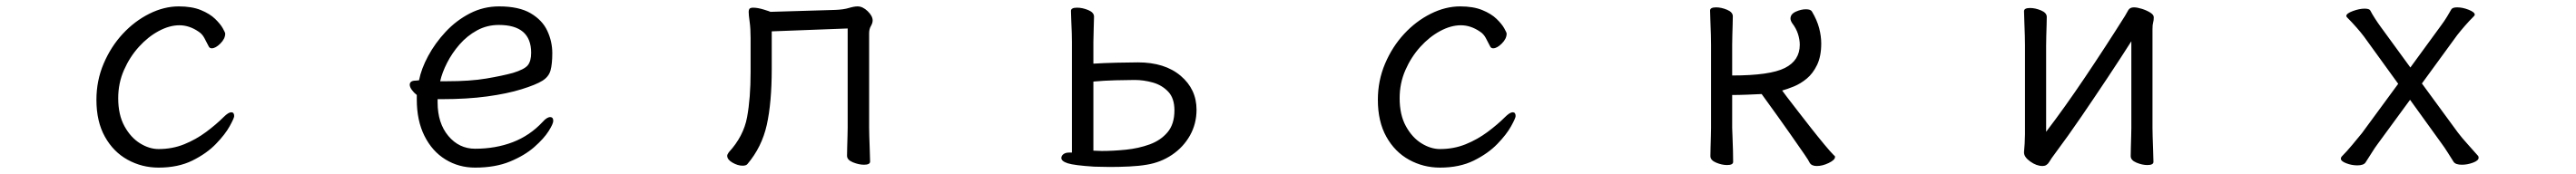

<svg xmlns="http://www.w3.org/2000/svg" viewBox="-20 -506 8040 544"><path d="M711 -143Q711 -137 697 -111.5Q683 -86 654 -56Q625 -26 580.5 -4Q536 18 475 18Q423 18 378.5 -6.5Q334 -31 307.5 -78.5Q281 -126 281 -194Q281 -254 303.5 -307Q326 -360 363 -400Q400 -440 446 -463Q492 -486 538 -486Q579 -486 607 -474.5Q635 -463 651.5 -447Q668 -431 675.5 -417.5Q683 -404 683 -401Q683 -385 668 -370Q653 -355 641 -355Q635 -355 632 -360Q625 -374 618 -387Q611 -400 600 -407Q571 -427 540 -427Q509 -427 475.5 -409Q442 -391 413.5 -359.5Q385 -328 367 -287Q349 -246 349 -199Q349 -147 368.5 -111.5Q388 -76 417 -58Q446 -40 475 -40Q518 -40 555 -55Q592 -70 623.5 -93.5Q655 -117 678 -140Q693 -155 702 -155Q711 -155 711 -143Z M1346 -196V-186Q1346 -121 1379.5 -81Q1413 -41 1463 -41Q1527 -41 1580.5 -61.5Q1634 -82 1674 -125Q1681 -133 1687 -136.5Q1693 -140 1697 -140Q1707 -140 1707 -128Q1707 -119 1692.5 -96Q1678 -73 1648 -46.5Q1618 -20 1572 -1Q1526 18 1463 18Q1412 18 1370.5 -7.5Q1329 -33 1305 -81Q1281 -129 1281 -195V-209Q1272 -216 1265.5 -225Q1259 -234 1259 -241Q1259 -254 1278 -254Q1279 -254 1283 -254.5Q1287 -255 1288 -255Q1295 -291 1316.5 -331Q1338 -371 1371 -406.5Q1404 -442 1446.5 -464Q1489 -486 1538 -486Q1600 -486 1636.5 -464.5Q1673 -443 1688.5 -409.5Q1704 -376 1704 -340Q1704 -306 1698.5 -286Q1693 -266 1673 -253.5Q1653 -241 1608 -227Q1563 -213 1500.5 -204.5Q1438 -196 1359 -196ZM1374 -252Q1448 -252 1498 -260.5Q1548 -269 1581 -278Q1617 -289 1627.5 -302Q1638 -315 1638 -341Q1638 -428 1537 -428Q1500 -428 1469 -411Q1438 -394 1414.5 -367Q1391 -340 1375.5 -309.5Q1360 -279 1354 -252Z M2626 -417 2389 -408V-291Q2389 -185 2373.5 -115.5Q2358 -46 2313 7Q2309 12 2298 12Q2283 12 2266.5 2.5Q2250 -7 2250 -19Q2250 -23 2255 -30Q2301 -80 2312 -139.5Q2323 -199 2323 -281V-387Q2323 -417 2320 -438Q2317 -459 2317 -469Q2317 -474 2319 -478Q2322 -482 2331 -482Q2345 -482 2364.5 -476Q2384 -470 2385 -469L2587 -475Q2613 -476 2629.5 -481Q2646 -486 2657 -486Q2673 -486 2688.5 -471Q2704 -456 2704 -442Q2704 -434 2698.5 -424.5Q2693 -415 2693 -402V-107Q2693 -101 2693.5 -80Q2694 -59 2695 -36Q2696 -13 2696 -1Q2696 9 2677 9Q2661 9 2642.5 1.5Q2624 -6 2624 -19Q2624 -27 2624.5 -45Q2625 -63 2625.5 -81Q2626 -99 2626 -107Z M3326 -375Q3326 -385 3325.5 -403.5Q3325 -422 3324 -441.5Q3323 -461 3323 -472Q3323 -482 3342 -482Q3359 -482 3377 -474.5Q3395 -467 3395 -454Q3395 -442 3394 -417.5Q3393 -393 3393 -375V-307Q3425 -309 3466 -310Q3507 -311 3532 -311Q3616 -311 3665.5 -269Q3715 -227 3715 -163Q3715 -119 3694.5 -82.5Q3674 -46 3638.5 -22Q3603 2 3559 9Q3536 13 3505 14.5Q3474 16 3445 16Q3430 16 3417.5 15.5Q3405 15 3395 15Q3333 11 3313 4.5Q3293 -2 3293 -12Q3293 -19 3299.5 -24Q3306 -29 3317 -29H3326ZM3393 -35Q3399 -35 3405.5 -34.5Q3412 -34 3419 -34Q3455 -34 3494.5 -38Q3534 -42 3568.5 -54.5Q3603 -67 3624.5 -92.5Q3646 -118 3646 -161Q3646 -199 3626.5 -219.5Q3607 -240 3578.5 -248Q3550 -256 3522 -256Q3498 -256 3461.5 -255Q3425 -254 3393 -251Z M4711 -143Q4711 -137 4697 -111.5Q4683 -86 4654 -56Q4625 -26 4580.5 -4Q4536 18 4475 18Q4423 18 4378.5 -6.5Q4334 -31 4307.5 -78.5Q4281 -126 4281 -194Q4281 -254 4303.5 -307Q4326 -360 4363 -400Q4400 -440 4446 -463Q4492 -486 4538 -486Q4579 -486 4607 -474.5Q4635 -463 4651.5 -447Q4668 -431 4675.5 -417.5Q4683 -404 4683 -401Q4683 -385 4668 -370Q4653 -355 4641 -355Q4635 -355 4632 -360Q4625 -374 4618 -387Q4611 -400 4600 -407Q4571 -427 4540 -427Q4509 -427 4475.5 -409Q4442 -391 4413.5 -359.5Q4385 -328 4367 -287Q4349 -246 4349 -199Q4349 -147 4368.5 -111.5Q4388 -76 4417 -58Q4446 -40 4475 -40Q4518 -40 4555 -55Q4592 -70 4623.5 -93.5Q4655 -117 4678 -140Q4693 -155 4702 -155Q4711 -155 4711 -143Z M5321 -366Q5321 -376 5320.5 -397Q5320 -418 5319 -440Q5318 -462 5318 -473Q5318 -483 5337 -483Q5353 -483 5371 -475.5Q5389 -468 5389 -455Q5389 -447 5388.5 -430.5Q5388 -414 5387.5 -396Q5387 -378 5387 -366V-270Q5505 -270 5551.5 -293.5Q5598 -317 5598 -366Q5598 -382 5592.5 -399.5Q5587 -417 5574 -434Q5569 -442 5569 -448Q5569 -462 5585.5 -469.5Q5602 -477 5617 -477Q5632 -477 5636 -470Q5652 -443 5658.5 -418Q5665 -393 5665 -370Q5665 -330 5652 -303Q5639 -276 5619.5 -260Q5600 -244 5579 -235.5Q5558 -227 5543 -223Q5544 -221 5557.5 -203.5Q5571 -186 5591 -160Q5611 -134 5633 -106Q5655 -78 5674.5 -54.5Q5694 -31 5705 -20Q5708 -19 5708 -15Q5708 -6 5688.5 3.5Q5669 13 5651 13Q5635 13 5629 3Q5626 -4 5612.5 -23.5Q5599 -43 5568 -87.5Q5537 -132 5479 -212Q5460 -211 5433.5 -210Q5407 -209 5387 -209V-106Q5387 -100 5388 -79Q5389 -58 5389.5 -35Q5390 -12 5390 0Q5390 10 5371 10Q5355 10 5337 2.5Q5319 -5 5319 -18Q5319 -26 5319.5 -44.5Q5320 -63 5320.5 -81Q5321 -99 5321 -106Z M6633 -377Q6600 -325 6559.5 -264Q6519 -203 6477 -141.5Q6435 -80 6394 -25Q6384 -12 6376.5 0.5Q6369 13 6356 13Q6337 13 6317.5 -1Q6298 -15 6298 -29V-31Q6299 -40 6300 -57Q6301 -74 6301 -86V-364Q6301 -374 6300.5 -395Q6300 -416 6299 -438Q6298 -460 6298 -471Q6298 -481 6317 -481Q6333 -481 6351 -473.5Q6369 -466 6369 -453Q6369 -445 6368.5 -428.5Q6368 -412 6367.5 -394Q6367 -376 6367 -364V-94Q6425 -170 6488.5 -264.5Q6552 -359 6613 -456Q6618 -464 6623 -473.5Q6628 -483 6641 -483Q6651 -483 6665.5 -478.5Q6680 -474 6691.5 -467Q6703 -460 6703 -452Q6703 -442 6701 -435.5Q6699 -429 6699 -415V-106Q6699 -100 6699.5 -79Q6700 -58 6701 -35Q6702 -12 6702 0Q6702 10 6683 10Q6667 10 6649 2.5Q6631 -5 6631 -18Q6631 -26 6631.5 -44.5Q6632 -63 6632.5 -81Q6633 -99 6633 -106Z M7503 -194 7402 -56Q7393 -44 7382.5 -27Q7372 -10 7364 2Q7358 11 7338 11Q7321 11 7304 4.5Q7287 -2 7287 -10Q7287 -14 7290 -17Q7305 -32 7322.5 -53Q7340 -74 7353 -90L7466 -244L7359 -392Q7350 -404 7336 -420Q7322 -436 7307 -451Q7304 -454 7304 -456Q7304 -464 7324.5 -471.5Q7345 -479 7361 -479Q7376 -479 7379 -473Q7384 -463 7393 -449Q7402 -435 7410 -424L7504 -295L7601 -428Q7610 -440 7618.5 -454Q7627 -468 7632 -477Q7636 -483 7650 -483Q7667 -483 7686 -475.5Q7705 -468 7705 -460Q7705 -458 7702 -455Q7687 -440 7674 -425Q7661 -410 7650 -396L7540 -245L7652 -92Q7664 -76 7683 -55Q7702 -34 7715 -19Q7717 -17 7717 -13Q7717 -4 7699.5 2.5Q7682 9 7665 9Q7645 9 7639 0Q7632 -11 7621 -28.5Q7610 -46 7601 -58Z"/></svg>

Font: Moon Stars Kai HW
Style: Regular
Weight: 400
Designer: GuiWonder
Version: Version 1.101